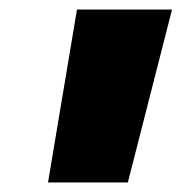

<svg xmlns="http://www.w3.org/2000/svg" viewBox="-20 -760 382 404"><path d="M342 -740 249 -376H81L142 -740Z"/></svg>

Font: Nacelle Black
Style: Italic
Weight: 900
Italic angle: -12°
Designer: Sora Sagano
Foundry: Sora Sagano
Version: Version 1.000;FEAKit 1.0